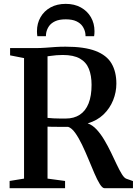

<svg xmlns="http://www.w3.org/2000/svg" viewBox="-20 -998 726 1018"><path d="M31 0V-38.5L107.5 -51V-690L33.5 -704.5V-743H165Q195 -743 221.5 -745Q248 -747 273.5 -748.8Q299 -750.5 327.5 -750.5Q427.5 -750.5 486.8 -727.8Q546 -705 571.5 -661.2Q597 -617.5 597 -554.5Q597 -509.5 579.8 -466.5Q562.5 -423.5 528.8 -391Q495 -358.5 445 -344Q470.5 -335 492.2 -311.5Q514 -288 533 -256Q552 -224 568.5 -189.8Q585 -155.5 599.2 -125.2Q613.5 -95 626 -74.8Q638.5 -54.5 649.5 -50.5L685 -38V0H534.5Q523 0 509.2 -22Q495.5 -44 480.5 -79Q465.5 -114 449 -154Q432.5 -194 414.8 -231Q397 -268 378.5 -293.8Q360 -319.5 341 -325.5Q330.5 -325.5 315 -325.5Q299.5 -325.5 283.5 -325.5Q267.5 -325.5 253.5 -325.8Q239.5 -326 232 -326.5V-51L325 -38.5V0ZM328.5 -369.5Q372.5 -369.5 403.2 -389.8Q434 -410 449.8 -450Q465.5 -490 465.5 -548Q465.5 -597.5 451.2 -633Q437 -668.5 403.5 -687.5Q370 -706.5 313 -706.5Q294 -706.5 279.5 -705.2Q265 -704 253.2 -702.2Q241.5 -700.5 232 -699.5V-373Q244.5 -371.5 263.5 -370.5Q282.5 -369.5 300.5 -369.5Q318.5 -369.5 328.5 -369.5ZM328.5 -977.5Q374.5 -977.5 408.8 -958.5Q443 -939.5 462 -906.8Q481 -874 481 -832.5Q481 -825 480.5 -819Q480 -813 479 -806H433.5Q433.5 -810 433.2 -814.5Q433 -819 432 -824Q428.5 -842.5 417.5 -858.8Q406.5 -875 385 -885.2Q363.5 -895.5 328.5 -895.5Q293.5 -895.5 272 -885.2Q250.5 -875 239.5 -858.8Q228.5 -842.5 225 -824Q224 -819 223.8 -814.5Q223.5 -810 223.5 -806H178Q177 -813 176.5 -819Q176 -825 176 -832.5Q176 -874 195 -907Q214 -940 248.2 -958.8Q282.5 -977.5 328.5 -977.5Z"/></svg>

Font: Merriweather 72pt SemiBold
Style: Regular
Weight: 600
Version: Version 2.100